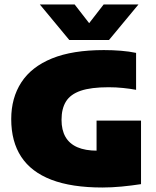

<svg xmlns="http://www.w3.org/2000/svg" viewBox="-20 -826 696 855"><path d="M436 9Q299 9 209 -25.5Q119 -60 74.5 -127.8Q30 -195.5 30 -295.5Q30 -390 75 -459.2Q120 -528.5 211.5 -565.8Q303 -603 442.5 -603Q481.5 -603 518.5 -600Q555.5 -597 586 -590.5V-426Q559.5 -431 528.2 -434.2Q497 -437.5 463.5 -437.5Q385 -437.5 339.2 -421.8Q293.5 -406 273.8 -374Q254 -342 254 -292.5Q254 -247 271.5 -216.5Q289 -186 324.2 -170.5Q359.5 -155 413.5 -155Q434.5 -155 459 -156.8Q483.5 -158.5 502.5 -160.5L410 -88V-289H608V-6Q566 0.5 521.2 4.8Q476.5 9 436 9ZM288.5 -648 157.5 -806H312.5L392 -703.5H362L441.5 -806H596.5L465.5 -648Z"/></svg>

Font: Encode Sans SC Condensed Thin Black
Style: Regular
Weight: 900
Version: Version 3.002